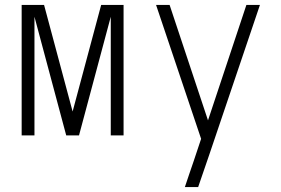

<svg xmlns="http://www.w3.org/2000/svg" viewBox="-20 -550 1140 780"><path d="M68 0V-530H159L275 -97L391 -530H482V0H430V-482L301 0H249L120 -482V0Z M731 210Q740 183 749 156.5Q758 130 767 104L797 14L614 -530H669L825 -61L981 -530H1036L831 76L785 210Z"/></svg>

Font: Lode Dark Term
Style: Regular
Weight: 400
Monospace: yes
Designer: Belleve Invis
Foundry: Belleve Invis
Version: Version 29.2.0